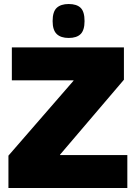

<svg xmlns="http://www.w3.org/2000/svg" viewBox="-20 -936 676 956"><path d="M22 0V-161L346 -534V-536H39V-700H597V-539L279 -166V-164H614V0ZM322 -747Q283 -747 262.5 -766.5Q242 -786 242 -831Q242 -878 262.5 -897Q283 -916 322 -916Q362 -916 381.5 -897Q401 -878 401 -831Q401 -786 381.5 -766.5Q362 -747 322 -747Z"/></svg>

Font: Georama ExtraBold
Style: Regular
Weight: 800
Designer: Jean-Baptiste Levee
Foundry: Production Type
Version: Version 1.001